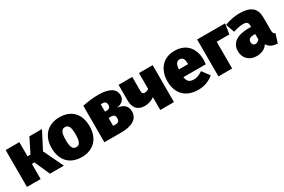

<svg xmlns="http://www.w3.org/2000/svg" viewBox="87 -1588 3842 2599"><g transform="rotate(-30 2007.5 -288.0)"><path d="M613 -577H416L305 -355H259V-577H45V0H259V-237H299L404 0H622L474 -309Z M894 -598C711 -598 597 -477 597 -289C597 -89 713 22 894 22C1078 22 1191 -99 1191 -287C1191 -488 1076 -598 894 -598ZM894 -445C948 -445 972 -402 972 -287C972 -178 948 -132 894 -132C840 -132 817 -175 817 -289C817 -399 840 -445 894 -445Z M1640 -319C1723 -334 1764 -378 1764 -442C1764 -548 1666 -598 1506 -598C1427 -598 1351 -589 1255 -571V0H1521C1679 0 1788 -54 1788 -174C1788 -254 1744 -306 1640 -319ZM1501 -470C1537 -470 1556 -448 1556 -413C1556 -376 1535 -355 1502 -355H1469V-469C1483 -470 1491 -470 1501 -470ZM1512 -133H1469V-256H1512C1551 -256 1570 -233 1570 -195C1570 -156 1552 -133 1512 -133Z M2129 -577V-329C2112 -316 2088 -307 2063 -307C2040 -307 2024 -318 2024 -363V-577H1810V-335C1810 -225 1860 -151 1977 -151C2035 -151 2089 -171 2129 -200V0H2343V-577Z M2977 -296C2977 -489 2864 -598 2694 -598C2502 -598 2406 -456 2406 -287C2406 -109 2506 22 2717 22C2818 22 2898 -17 2955 -64L2869 -180C2819 -146 2779 -130 2738 -130C2675 -130 2634 -145 2622 -228H2972C2974 -248 2977 -278 2977 -296ZM2766 -349H2621C2629 -437 2653 -463 2698 -463C2753 -463 2765 -415 2766 -356Z M3252 0V-418H3450L3475 -577H3038V0Z M3964 -187V-386C3964 -528 3889 -598 3705 -598C3639 -598 3550 -582 3477 -553L3524 -417C3581 -436 3639 -447 3673 -447C3736 -447 3756 -432 3756 -374V-360H3715C3533 -360 3436 -289 3436 -162C3436 -55 3511 22 3626 22C3692 22 3758 1 3800 -63C3833 -8 3881 12 3956 17L3999 -120C3973 -130 3964 -146 3964 -187ZM3692 -129C3663 -129 3645 -150 3645 -183C3645 -228 3673 -248 3733 -248H3756V-163C3742 -144 3719 -129 3692 -129Z"/></g></svg>

Font: Glow Sans SC Normal Heavy
Style: Regular
Weight: 900
Designer: Ryoko NISHIZUKA (kana, bopomofo & ideographs); Paul D. Hunt (Latin, Greek & Cyrillic); Sandoll Communications, Soo-young
Version: Version 0.93